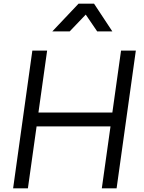

<svg xmlns="http://www.w3.org/2000/svg" viewBox="-20 -1019 777 1039"><path d="M51 0 155 -745H235L188 -410H588L635 -745H715L611 0H531L578 -335H178L131 0ZM263 -849 405 -999H489L588 -849H506L444 -940L357 -849Z"/></svg>

Font: Kosmopol Plus Jakarta Sans Italic It
Style: Regular
Weight: 400
Italic angle: -8.04999°
Designer: Gumpita Rahayu
Foundry: Tokotype
Version: Version 2.006